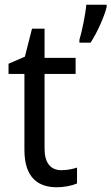

<svg xmlns="http://www.w3.org/2000/svg" viewBox="-20 -780 470 810"><path d="M430 -751V-760H344C341 -721 325 -644 315 -612V-600H362C389 -640 421 -712 430 -751ZM239 -62C194 -62 168 -92 168 -153V-468H299V-536H168V-659H115L85 -541L16 -511V-468H83V-148C83 -30 141 10 220 10C251 10 285 3 305 -6V-73C288 -67 262 -62 239 -62Z"/></svg>

Font: Noto Sans Devanagari SemiCondensed
Style: Regular
Weight: 400
Width: 4
Designer: Jelle Bosma - Monotype Design Team
Foundry: Monotype Imaging Inc.
Version: Version 2.004